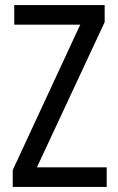

<svg xmlns="http://www.w3.org/2000/svg" viewBox="-20 -734 464 754"><path d="M399 0H30V-66L295 -637H36V-714H391V-647L125 -77H399Z"/></svg>

Font: Noto Sans Thai Cond
Style: Regular
Weight: 400
Width: 3
Designer: Monotype Design Team
Foundry: Monotype Imaging Inc.
Version: Version 2.002; ttfautohint (v1.8.4.7-5d5b)